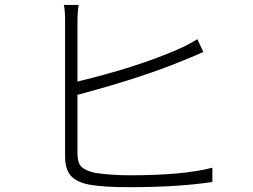

<svg xmlns="http://www.w3.org/2000/svg" viewBox="-20 -778 1040 788"><path d="M297.9 -388.7V-149.4Q297.9 -109.4 314.5 -93.3Q331.1 -77.1 371.1 -68.4Q437.5 -58.6 512.7 -58.6Q734.4 -58.6 851.6 -89.8V-31.2Q712.9 -9.8 511.7 -9.8Q409.2 -9.8 356.4 -18.6Q299.8 -27.3 273.4 -53.7Q247.1 -80.1 247.1 -136.7V-691.4Q247.1 -734.4 242.2 -757.8H302.7Q297.9 -726.6 297.9 -691.4V-443.4Q543 -502 713.9 -577.1Q746.1 -590.8 790 -617.2L814.5 -564.5Q804.7 -560.5 776.9 -548.3Q749 -536.1 733.4 -530.3Q564.5 -460 297.9 -388.7Z"/></svg>

Font: Gen Shin Gothic Light
Style: Regular
Weight: 200
Designer: [Source Han Sans]
Ryoko NISHIZUKA  (kana & ideographs); Paul D. Hunt (Latin, Greek & Cyrillic); Wenlong ZHANG  (bopomofo
Version: Version 1.002.20150607